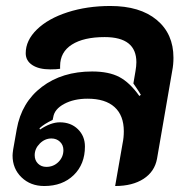

<svg xmlns="http://www.w3.org/2000/svg" viewBox="-20 -613 628 642"><path d="M22 -93Q22 -99 24 -113L36 -181Q52 -271 120 -322.5Q188 -374 288 -374Q344 -374 379 -355.5Q414 -337 446 -292L451 -296Q444 -308 426 -334L433 -375Q436 -392 436 -405Q436 -489 330 -489Q260 -489 220.5 -464Q181 -439 181 -392V-383Q169 -381 148 -381Q110 -381 88 -395.5Q66 -410 66 -435Q66 -478 103.5 -514.5Q141 -551 206 -572Q271 -593 349 -593Q448 -593 504 -546.5Q560 -500 560 -420Q560 -397 556 -377L505 -82Q497 -39 460 -15Q423 9 365 9L390 -134Q394 -153 394 -174Q394 -227 363 -255Q332 -283 273 -283Q227 -283 194.5 -265.5Q162 -248 158 -221L156 -212Q128 -199 112 -184L114 -180Q150 -204 180 -204Q217 -204 240.5 -181Q264 -158 264 -123Q264 -64 226.5 -27.5Q189 9 128 9Q82 9 52 -20Q22 -49 22 -93ZM192 -111Q192 -128 180.5 -139Q169 -150 152 -150Q130 -150 113 -133Q96 -116 96 -94Q96 -77 107 -66Q118 -55 135 -55Q159 -55 175.5 -71.5Q192 -88 192 -111Z"/></svg>

Font: K2D
Style: Bold Italic
Weight: 700
Italic angle: -10°
Designer: Katatrad Aksorn Co.,Ltd.
Foundry: Cadson Demak Co.,Ltd.
Version: Version 1.000; ttfautohint (v1.6)